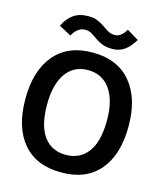

<svg xmlns="http://www.w3.org/2000/svg" viewBox="-120 -895 840 994"><g transform="rotate(15 300.0 -398.0)"><path d="M301 11Q168 11 96.5 -73Q25 -157 25 -310Q25 -460 96.5 -545.5Q168 -631 301 -631Q434 -631 506 -545.5Q578 -460 578 -310Q578 -157 506 -72.5Q434 12 301 11ZM301 -83Q377 -83 419.5 -140Q462 -197 462 -311Q462 -418 419.5 -477.5Q377 -537 301 -537Q225 -537 183 -477.5Q141 -418 141 -311Q141 -197 183 -140Q225 -83 301 -83ZM445 -792 508 -754Q484 -713 456 -694Q428 -675 392 -675Q359 -675 337 -684Q315 -693 298.5 -705Q282 -717 267 -726Q252 -735 233 -735Q192 -735 165 -686L100 -721Q119 -762 150.5 -784.5Q182 -807 230 -807Q260 -807 281 -798Q302 -789 318 -777.5Q334 -766 350 -757Q366 -748 385 -748Q404 -748 418 -759Q432 -770 445 -792Z"/></g></svg>

Font: Inconsolata Expanded Bold
Style: Regular
Weight: 700
Width: 7
Monospace: yes
Designer: Raph Levien, Cyreal, Brenton Simpson
Foundry: Raph Levien, Cyreal, Google
Version: Version 3.001; ttfautohint (v1.8.2.53-6de2)